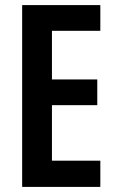

<svg xmlns="http://www.w3.org/2000/svg" viewBox="-20 -734 458 754"><path d="M374 0H67V-714H374V-613H184V-422H362V-321H184V-103H374Z"/></svg>

Font: Noto Sans Ethiopic ExtraCondensed SemiBold
Style: Regular
Weight: 600
Width: 2
Designer: Monotype Design Team
Foundry: Monotype Imaging Inc.
Version: Version 2.102; ttfautohint (v1.8.4.7-5d5b)